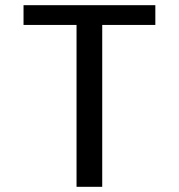

<svg xmlns="http://www.w3.org/2000/svg" viewBox="-20 -720 690 740"><path d="M275 0V-623.9H70.7V-700H578.7V-623.9H374V0Z"/></svg>

Font: Trispace Thin
Style: Regular
Weight: 100
Designer: Tyler Finck
Foundry: Etcetera Type Company
Version: Version 1.210